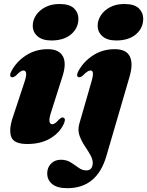

<svg xmlns="http://www.w3.org/2000/svg" viewBox="-20 -724 752 982"><path d="M242.5 -517Q196.5 -517 172 -538.5Q147.5 -560 147.5 -592.5Q147.5 -620.5 164.2 -646Q181 -671.5 211.8 -687.5Q242.5 -703.5 284.5 -703.5Q335.5 -703.5 358.2 -681.5Q381 -659.5 381 -628Q381 -581 344.2 -549Q307.5 -517 242.5 -517ZM242 -152.5Q230 -115.5 233.2 -102Q236.5 -88.5 247 -88.5Q261 -88.5 282 -113Q290.5 -121 295.2 -122.5Q300 -124 305 -122Q319 -116 304.5 -87Q283.5 -43.5 236 -15.5Q188.5 12.5 119.5 12.5Q51.5 12.5 37.8 -23.2Q24 -59 45 -122.5L105.5 -305.5Q116 -337.5 113.5 -350.5Q111 -363.5 100.5 -363.5Q93 -363.5 84.5 -358Q76 -352.5 61.5 -337.5Q47.5 -326 38.5 -329.5Q25 -335.5 39 -361.5Q65.5 -410.5 114.2 -441.5Q163 -472.5 224 -472.5Q282 -472.5 301.8 -435.8Q321.5 -399 298.5 -330ZM574 -517Q528.5 -517 504 -538.5Q479.5 -560 479.5 -592.5Q479.5 -620.5 496.2 -646Q513 -671.5 543.5 -687.5Q574 -703.5 616 -703.5Q667 -703.5 689.8 -681.5Q712.5 -659.5 712.5 -628Q712.5 -581 675.8 -549Q639 -517 574 -517ZM642 -329.5 524 74.5Q476 238.5 324.5 238.5Q272.5 238.5 247 217.5Q221.5 196.5 221.5 162.5Q221.5 133 241 113Q260.5 93 291.5 93Q320 93 341.5 106.5Q363 120 381.8 133.8Q400.5 147.5 421.5 147.5Q447.5 147.5 453 122Q458 99.5 445.5 75.2Q433 51 415.2 25.2Q397.5 -0.5 387 -29.2Q376.5 -58 385.5 -90.5L447.5 -305.5Q457 -338 455.2 -350.8Q453.5 -363.5 443 -363.5Q435.5 -363.5 427 -358Q418.5 -352.5 403.5 -337.5Q390 -326 381 -329.5Q367.5 -335.5 381.5 -361.5Q408.5 -410.5 457 -441.5Q505.5 -472.5 566.5 -472.5Q625 -472.5 643.8 -435.8Q662.5 -399 642 -329.5Z"/></svg>

Font: Fraunces 72pt S000 Black
Style: Italic
Weight: 900
Italic angle: -16°
Version: Version 1.000; ttfautohint (v1.8.3)